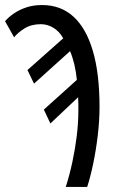

<svg xmlns="http://www.w3.org/2000/svg" viewBox="-27 -742 466 762"><path d="M234 0Q249 -47 260 -98Q271 -149 277.5 -201.5Q284 -254 284 -305Q284 -317 284 -330Q284 -343 283 -356L173 -252L147 -307L278 -425Q275 -457 268 -486.5Q261 -516 251 -539L108 -410L82 -464L224 -590Q208 -618 184.5 -632Q161 -646 135 -646Q97 -646 70 -629Q43 -612 29 -594L-7 -658Q7 -674 28 -688.5Q49 -703 77 -712.5Q105 -722 140 -722Q214 -722 264.5 -676Q315 -630 341.5 -540Q368 -450 368 -318Q368 -263 361 -204.5Q354 -146 343 -93Q332 -40 319 0Z"/></svg>

Font: Noto Sans ExtraCondensed
Style: Regular
Weight: 400
Width: 2
Designer: Monotype Design Team
Foundry: Monotype Imaging Inc.
Version: Version 2.013